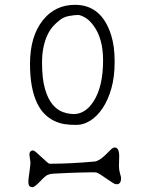

<svg xmlns="http://www.w3.org/2000/svg" viewBox="-20 -862 603 803"><path d="M135.3 -430.7Q105.5 -492.2 105.5 -594.7Q105.5 -710 159.2 -777.3Q210.4 -841.8 293.9 -841.8Q404.8 -841.8 444.8 -715.3Q459.5 -668.9 459.5 -604.5Q459.5 -540 445.8 -492.2Q432.1 -444.3 409.9 -410.6Q387.7 -377 359.1 -358.4Q330.6 -339.8 300.8 -339.6Q271 -339.4 249 -343Q227.1 -346.7 206.3 -356.7Q185.5 -366.7 167.2 -384.5Q148.9 -402.3 135.3 -430.7ZM372.1 -439.5Q411.1 -500.5 411.1 -609.9Q411.1 -702.1 370.1 -756.3Q353.5 -778.8 335 -789.1Q316.4 -799.3 307.4 -799.3Q298.3 -799.3 292.5 -798.6Q286.6 -797.9 280.3 -796.9Q250.5 -793.9 232.2 -779.8Q213.9 -765.6 201.4 -751.5Q189 -737.3 178.7 -716.3Q155.8 -667.5 155.8 -600.3Q155.8 -533.2 168 -490.7Q180.2 -448.2 200 -424.8Q219.7 -401.4 243.9 -393.1Q268.1 -384.8 290.5 -385Q313 -385.3 334 -398.7Q355 -412.1 372.1 -439.5ZM486.3 -117.2Q486.3 -85.9 460 -92.8Q455.6 -94.2 436.5 -107.4Q391.6 -139.2 383.5 -140.4Q375.5 -141.6 365 -141.4Q354.5 -141.1 338.9 -140.9Q323.2 -140.6 304 -140.1Q284.7 -139.6 264.6 -138.7Q225.1 -137.2 203.4 -135.7Q181.6 -134.3 170.7 -125.2Q159.7 -116.2 150.4 -106Q125 -79.1 115.7 -79.1Q98.6 -79.1 98.6 -100.1Q98.6 -109.4 100.1 -120.1Q101.6 -130.9 103 -141.6Q107.4 -173.8 107.4 -181.2L103 -215.8Q103 -224.1 107.4 -228.5Q111.8 -232.9 117.2 -232.9Q122.6 -232.9 132.6 -224.1Q142.6 -215.3 153.3 -205.1Q182.6 -177.2 187 -177.2Q275.4 -177.2 375.5 -186.5Q395.5 -188.5 423.8 -216.8L443.4 -236.3Q452.1 -245.1 460 -245.1Q478.5 -245.1 478.5 -208L477.5 -167Q477.5 -151.4 481.9 -136.7Q486.3 -122.1 486.3 -117.2Z"/></svg>

Font: Snowburst One
Style: Regular
Weight: 400
Designer: Annet Stirling
Foundry: Annet Stirling
Version: Version 1.001